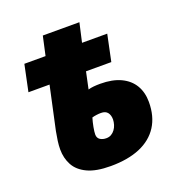

<svg xmlns="http://www.w3.org/2000/svg" viewBox="-120 -747 808 860"><g transform="rotate(-20 283.5 -317.0)"><path d="M263.7 9.8Q194.3 9.8 153.1 -9.8Q111.8 -29.3 93.8 -62.7Q75.7 -96.2 75.7 -137.7Q75.7 -156.2 78.6 -177.7Q81.5 -199.2 85.9 -221.7L130.4 -427.2H29.8L56.2 -553.2H157.2L177.2 -644H351.6L331.1 -553.2H451.2L424.8 -427.2H304.2L287.1 -346.7Q298.3 -350.1 313.2 -351.6Q328.1 -353 344.2 -353Q402.8 -353 442.4 -334.2Q481.9 -315.4 502 -281.5Q522 -247.6 522 -202.1Q522 -133.8 491.7 -86.4Q461.4 -39.1 403.8 -14.6Q346.2 9.8 263.7 9.8ZM287.6 -114.3Q301.3 -114.3 311.5 -120.4Q321.8 -126.5 329.1 -136.5Q336.4 -146.5 340.1 -158.7Q343.8 -170.9 344.2 -183.1Q344.2 -203.6 334.5 -216.3Q324.7 -229 303.2 -229Q293 -229 281.7 -227.5Q270.5 -226.1 260.3 -223.1Q254.4 -203.6 250.2 -181.4Q246.1 -159.2 246.1 -147Q246.1 -130.4 258.1 -122.3Q270 -114.3 287.6 -114.3Z"/></g></svg>

Font: Open Sans SemiCondensed ExtraBold
Style: Italic
Weight: 800
Width: 4
Italic angle: -12°
Designer: Monotype Design Team
Foundry: Monotype Imaging Inc.
Version: Version 3.003